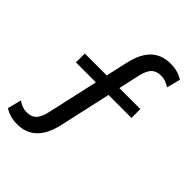

<svg xmlns="http://www.w3.org/2000/svg" viewBox="-281 -841 1192 1192"><g transform="rotate(45 315.0 -245.0)"><path d="M92.5 225.5Q60 225.5 32.2 217.5Q4.5 209.5 -18.5 195L5 104Q18 114.5 39 122.8Q60 131 81.5 131Q122 131 144.5 109Q167 87 179.5 32L304 -526Q325.5 -622 374.2 -668.5Q423 -715 501 -715Q534 -715 561.5 -707.2Q589 -699.5 612 -684.5L588.5 -593.5Q576 -604.5 554.8 -612.5Q533.5 -620.5 512 -620.5Q472 -620.5 449 -598.5Q426 -576.5 413.5 -521L289.5 36.5Q268 132 218.5 178.8Q169 225.5 92.5 225.5ZM79.5 -304.5V-382.5H567V-304.5Z"/></g></svg>

Font: Geologica Roman
Style: Regular
Weight: 400
Designer: Sindre Bremnes, Frode Helland
Foundry: Monokrom Skriftforlag AS
Version: Version 1.010;gftools[0.9.28]